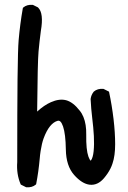

<svg xmlns="http://www.w3.org/2000/svg" viewBox="-20 -790 540 810"><path d="M89.4 -0.5 69.8 -10.3 67.9 -11.2 66.9 -13.2Q48.8 -55.7 52.7 -106.4Q52.7 -218.8 53 -306.2Q53.2 -393.6 54 -457.8Q54.7 -522 55.9 -562.5Q57.1 -603 58.6 -620.1Q64.5 -688.5 76.2 -754.9L76.7 -756.8L78.1 -758.3Q93.8 -771.5 117.7 -769.5H118.7L119.6 -769L139.2 -759.3L140.1 -758.8L140.6 -758.3Q165.5 -734.4 152.3 -659.2Q149.4 -637.7 147 -616Q144.5 -594.2 142.6 -572.8Q138.7 -531.2 136.7 -319.3Q166 -346.2 194.8 -358.9Q230 -374.5 258.8 -367.2Q273.4 -363.3 287.6 -352.5Q301.8 -341.8 315.9 -323.7Q325.7 -312 332 -296.4Q338.4 -280.8 341.3 -262.2Q344.2 -243.7 343.8 -221.7Q342.8 -158.2 353 -129.4Q358.4 -115.2 362.3 -112.3Q362.8 -112.3 363 -112.8Q363.3 -113.3 363.8 -113.3Q372.1 -124.5 375 -151.9Q377.9 -180.7 376 -216.3Q374 -252.4 369.1 -291.5Q364.3 -330.6 362.3 -371.6V-372.1V-372.6Q364.7 -390.1 375.5 -403.3L376 -403.8Q391.6 -417 415.5 -415H416.5L417.5 -414.6L437 -404.8L439.9 -403.3L440.4 -400.9Q452.1 -345.7 459 -287.8Q465.8 -230 465.8 -181.6Q465.8 -132.8 454.6 -100.1Q451.2 -89.4 445.8 -78.6Q440.4 -67.9 433.6 -57.9Q426.8 -47.9 418.5 -38.1Q392.1 -7.3 358.9 -10.7Q326.2 -14.2 292.5 -52.2Q258.8 -90.3 257.8 -159.2Q256.8 -224.6 246.1 -256.3Q240.7 -271.5 235.1 -276.9Q229.5 -282.2 223.1 -280.3Q206.5 -275.9 191.4 -257.8Q176.3 -239.3 164.1 -206.5Q160.2 -195.8 157 -182.4Q153.8 -168.9 151.4 -153.3Q148.9 -137.7 147.5 -120.1Q142.6 -65.4 132.8 -14.6L132.3 -12.7L130.9 -11.2Q115.2 2 91.3 0H90.3Z"/></svg>

Font: NaikaiFont
Style: SemiBold
Weight: 600
Version: Version 1.89